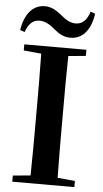

<svg xmlns="http://www.w3.org/2000/svg" viewBox="-62 -993 551 1032"><g transform="rotate(5 213.0 -477.5)"><path d="M16 -816 41 -807C56 -852 81 -875 115 -875C153 -875 179 -853 203 -833C226 -815 250 -798 288 -798C353 -798 397 -848 410 -938L385 -947C371 -903 348 -877 310 -877C273 -877 249 -899 224 -919C200 -937 175 -955 138 -955C74 -955 30 -904 16 -816ZM45 -708 140 -699C142 -597 142 -496 142 -394V-346C142 -243 142 -141 140 -42L45 -33V0H380V-33L286 -42C284 -143 284 -245 284 -347V-394C284 -497 284 -599 286 -699L380 -708V-741H45Z"/></g></svg>

Font: Noto Serif CJK TC
Style: Bold
Weight: 700
Designer: Ryoko NISHIZUKA 西塚涼子 (kana & ideographs); Frank Grießhammer (Latin, Greek & Cyrillic); Wenlong ZHANG 张文龙 (bopomofo); San
Foundry: Adobe
Version: Version 2.001;hotconv 1.1.0;makeotfexe 2.6.0